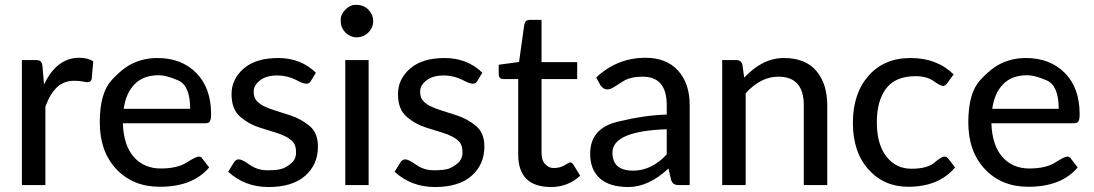

<svg xmlns="http://www.w3.org/2000/svg" viewBox="-20 -751 4437 779"><path d="M301.3 -516.6Q336.9 -516.6 358.4 -502L352.1 -431.2Q349.1 -417.5 335.9 -417.5Q329.1 -417.5 314.9 -420.4Q300.8 -423.3 281.2 -423.3Q239.3 -423.3 211.4 -397.2Q183.6 -371.1 164.1 -318.4V0H68.8V-507.3H123.5Q139.2 -507.3 144.8 -502Q150.4 -496.6 152.3 -481.9L158.7 -408.2Q210.4 -516.6 301.3 -516.6Z M624.5 -445.8Q562 -445.8 526.4 -409.7Q490.7 -373.5 481.9 -309.6H751.5Q751.5 -403.8 702.9 -424.8Q654.3 -445.8 624.5 -445.8ZM618.2 -515.6Q716.8 -515.6 776.6 -454.8Q836.4 -394 836.4 -288.1Q836.4 -266.1 831.5 -258.5Q826.7 -251 814 -251H478.5Q481.4 -161.1 522.9 -114.3Q564.5 -67.4 631.8 -67.4Q699.2 -67.4 737.3 -91.6Q775.4 -115.7 786.1 -115.7Q796.9 -115.7 801.8 -106.4L828.6 -71.8Q762.7 6.8 628.4 6.8Q519.5 6.8 452.1 -64.7Q384.8 -136.2 384.8 -254.4Q384.8 -372.6 431.9 -424.6Q479 -476.6 523.2 -496.1Q567.4 -515.6 618.2 -515.6Z M1009.3 -379.9Q1009.3 -355.5 1020.5 -342.8Q1031.7 -330.1 1049.8 -320.8Q1067.9 -311.5 1091.6 -304.2Q1115.2 -296.9 1158.4 -282.7Q1201.7 -268.6 1235.8 -240.2Q1270 -211.9 1270 -156.7Q1270 -83.5 1218.3 -37.8Q1166.5 7.8 1069.8 7.8Q973.1 7.8 905.8 -54.2L927.7 -89.8Q936 -104.5 949.2 -104.5Q961.9 -104.5 993.4 -82.3Q1024.9 -60.1 1065.4 -60.1Q1106.4 -60.1 1125.2 -66.7Q1144 -73.2 1162.6 -89.4Q1181.2 -105.5 1181.2 -132.8Q1181.2 -160.2 1169.9 -173.6Q1158.7 -187 1140.4 -196.5Q1122.1 -206.1 1098.6 -213.1Q1075.2 -220.2 1032 -233.9Q988.8 -247.6 954.1 -277.8Q919.4 -308.1 919.4 -369.1Q919.4 -429.7 968.5 -472.7Q1017.6 -515.6 1108.9 -515.6Q1200.2 -515.6 1261.7 -456.1L1240.7 -421.4Q1229.5 -400.9 1188.7 -422.9Q1147.9 -444.8 1104.5 -444.8Q1060.5 -444.8 1034.9 -424.8Q1009.3 -404.8 1009.3 -379.9Z M1488.8 -690.9Q1494.1 -678.7 1494.1 -665Q1494.1 -651.4 1488.8 -639.6Q1483.4 -627.9 1474.4 -618.9Q1465.3 -609.9 1452.9 -604.7Q1440.4 -599.6 1427.2 -599.6Q1414.1 -599.6 1402.3 -604.7Q1390.6 -609.9 1381.6 -618.9Q1372.6 -627.9 1367.4 -639.6Q1362.3 -651.4 1362.3 -672.1Q1362.3 -692.9 1381.6 -712.2Q1400.9 -731.4 1420.9 -731.4Q1440.9 -731.4 1453.1 -726.3Q1465.3 -721.2 1474.4 -712.2Q1483.4 -703.1 1488.8 -690.9ZM1475.6 -507.3V0H1380.9V-507.3Z M1684.6 -379.9Q1684.6 -355.5 1695.8 -342.8Q1707 -330.1 1725.1 -320.8Q1743.2 -311.5 1766.8 -304.2Q1790.5 -296.9 1833.7 -282.7Q1877 -268.6 1911.1 -240.2Q1945.3 -211.9 1945.3 -156.7Q1945.3 -83.5 1893.6 -37.8Q1841.8 7.8 1745.1 7.8Q1648.4 7.8 1581.1 -54.2L1603 -89.8Q1611.3 -104.5 1624.5 -104.5Q1637.2 -104.5 1668.7 -82.3Q1700.2 -60.1 1740.7 -60.1Q1781.7 -60.1 1800.5 -66.7Q1819.3 -73.2 1837.9 -89.4Q1856.4 -105.5 1856.4 -132.8Q1856.4 -160.2 1845.2 -173.6Q1834 -187 1815.7 -196.5Q1797.4 -206.1 1773.9 -213.1Q1750.5 -220.2 1707.3 -233.9Q1664.1 -247.6 1629.4 -277.8Q1594.7 -308.1 1594.7 -369.1Q1594.7 -429.7 1643.8 -472.7Q1692.9 -515.6 1784.2 -515.6Q1875.5 -515.6 1937 -456.1L1916 -421.4Q1904.8 -400.9 1864 -422.9Q1823.2 -444.8 1779.8 -444.8Q1735.8 -444.8 1710.2 -424.8Q1684.6 -404.8 1684.6 -379.9Z M2082.5 -124V-430.2H2022.9Q2003.4 -430.2 2003.4 -450.7V-488.3L2085.9 -499.5L2107.4 -652.8Q2111.8 -670.4 2129.4 -670.4H2177.2V-499H2321.8V-430.2H2177.2V-130.4Q2177.2 -100.1 2192.1 -84.7Q2207 -69.3 2225.6 -69.3Q2252.9 -69.3 2271 -80.8Q2289.1 -92.3 2294.4 -92.3Q2299.8 -92.3 2306.2 -83.5L2334 -38.1Q2284.2 7.8 2216.3 7.8Q2082.5 7.8 2082.5 -124Z M2548.8 -58.6Q2623.5 -58.6 2685.1 -124.5V-226.6Q2464.8 -219.2 2464.8 -131.8Q2464.8 -58.6 2548.8 -58.6ZM2599.1 -516.6Q2684.1 -516.6 2731.2 -464.4Q2778.3 -412.1 2778.3 -324.2V0H2736.3Q2722.2 0 2714.6 -4.4Q2707 -8.8 2702.6 -22L2692.4 -67.4Q2611.3 7.8 2529.8 7.8Q2453.1 7.8 2413.8 -27.3Q2374.5 -62.5 2374.5 -127.4Q2374.5 -230.5 2486.6 -257.3Q2598.6 -284.2 2685.1 -286.1V-324.2Q2685.1 -439.9 2587.9 -439.9Q2538.1 -439.9 2509.3 -421.9Q2480.5 -403.8 2468.3 -396Q2456.1 -388.2 2442.4 -388.2Q2428.7 -388.2 2416 -405.3L2398.9 -436.5Q2483.9 -516.6 2599.1 -516.6Z M3138.2 -439.9Q3066.4 -439.9 3005.4 -372.6V0H2910.2V-507.3H2967.3Q2987.3 -507.3 2992.2 -488.3L2999.5 -436Q3073.7 -515.6 3160.6 -515.6Q3247.6 -515.6 3292 -463.4Q3336.4 -411.1 3336.4 -323.7V0H3241.2V-323.7Q3241.2 -439.9 3138.2 -439.9Z M3665 6.8Q3566.9 6.8 3503.7 -63.5Q3440.4 -133.8 3440.4 -252.4Q3440.4 -371.1 3503.7 -443.4Q3566.9 -515.6 3674.3 -515.6Q3781.7 -515.6 3849.1 -449.2L3823.7 -414.1Q3815.4 -402.3 3805.7 -402.3Q3795.9 -402.3 3767.8 -422.1Q3739.7 -441.9 3694.8 -441.9Q3613.3 -441.9 3575.4 -392.1Q3537.6 -342.3 3537.6 -254.4Q3537.6 -166.5 3575.9 -116.5Q3614.3 -66.4 3678.2 -66.4Q3741.7 -66.4 3771 -91.1Q3800.3 -115.7 3811 -115.7Q3821.8 -115.7 3828.1 -106.4L3855 -71.8Q3789.1 6.8 3665 6.8Z M4148.4 -445.8Q4085.9 -445.8 4050.3 -409.7Q4014.6 -373.5 4005.9 -309.6H4275.4Q4275.4 -403.8 4226.8 -424.8Q4178.2 -445.8 4148.4 -445.8ZM4142.1 -515.6Q4240.7 -515.6 4300.5 -454.8Q4360.4 -394 4360.4 -288.1Q4360.4 -266.1 4355.5 -258.5Q4350.6 -251 4337.9 -251H4002.4Q4005.4 -161.1 4046.9 -114.3Q4088.4 -67.4 4155.8 -67.4Q4223.1 -67.4 4261.2 -91.6Q4299.3 -115.7 4310.1 -115.7Q4320.8 -115.7 4325.7 -106.4L4352.5 -71.8Q4286.6 6.8 4152.3 6.8Q4043.5 6.8 3976.1 -64.7Q3908.7 -136.2 3908.7 -254.4Q3908.7 -372.6 3955.8 -424.6Q4002.9 -476.6 4047.1 -496.1Q4091.3 -515.6 4142.1 -515.6Z"/></svg>

Font: Lato-Medium
Style: Regular
Weight: 500
Designer: Lukasz Dziedzic
Foundry: tyPoland Lukasz Dziedzic
Version: Version 2.006; 2014-01-15